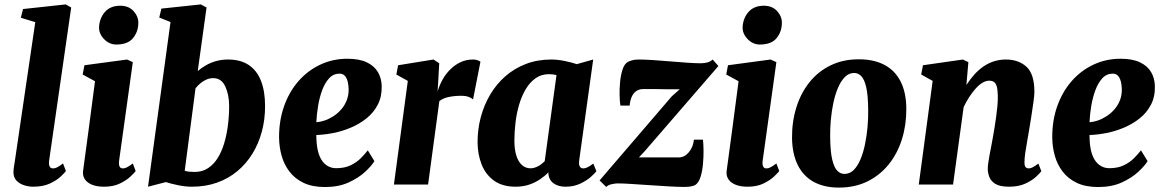

<svg xmlns="http://www.w3.org/2000/svg" viewBox="-20 -837 5278 871"><path d="M203 -109.5Q200.5 -92.5 204.8 -82.8Q209 -73 221 -73Q228.5 -73 237.5 -77Q246.5 -81 266 -95.5L279 -61Q273 -53 255.5 -36.2Q238 -19.5 207 -4.8Q176 10 130 10Q110.5 10 89.8 3.5Q69 -3 55 -17.5Q41 -32 41 -56Q41 -62 41.8 -69.2Q42.5 -76.5 43.5 -83.2Q44.5 -90 45.5 -93.5L140 -736.5L74.5 -756.5L84.5 -796L278 -817L303 -803Z M452 10Q418.5 10 396.2 0.5Q374 -9 364 -25.2Q354 -41.5 357 -62.5Q360 -85.5 364.2 -116.2Q368.5 -147 373.5 -184.8Q378.5 -222.5 384.5 -267Q390.5 -311.5 397 -362Q403.5 -412.5 411 -468.5L355 -499L363 -541L556.5 -567L582.5 -555L520.5 -109.5Q518 -91.5 522.2 -82.2Q526.5 -73 537 -73Q546 -73 556 -78Q566 -83 582.5 -95.5L595.5 -61Q590 -53.5 572.2 -36.5Q554.5 -19.5 524.5 -4.8Q494.5 10 452 10ZM507.5 -635Q475.5 -635 451.5 -660.2Q427.5 -685.5 429.5 -716Q432 -755.5 456.5 -783.2Q481 -811 525.5 -811Q564 -811 586 -786.5Q608 -762 607.5 -733Q607 -692.5 583.2 -663.8Q559.5 -635 507.5 -635Z M877 -514.5Q893 -528.5 913.8 -540.5Q934.5 -552.5 959.8 -559.8Q985 -567 1014.5 -567Q1071 -567 1108.2 -542.2Q1145.5 -517.5 1164 -470.2Q1182.5 -423 1182.5 -355.5Q1182.5 -294.5 1167.8 -239.8Q1153 -185 1124.8 -139.2Q1096.5 -93.5 1056 -60Q1015.5 -26.5 963.8 -8.2Q912 10 850.5 10Q820.5 10 788 3.2Q755.5 -3.5 732.5 -11L651.5 10L753.5 -737L702.5 -757.5L712 -798L891 -817L917 -803ZM818 -62.5Q828 -59 839.2 -58Q850.5 -57 863.5 -57Q897.5 -57 923.2 -73.8Q949 -90.5 967.2 -119.5Q985.5 -148.5 997 -187Q1008.5 -225.5 1014 -268.8Q1019.5 -312 1019.5 -356Q1019.5 -407 1002 -444.8Q984.5 -482.5 947.5 -482.5Q931 -482.5 916.2 -476Q901.5 -469.5 889.2 -459.2Q877 -449 867 -436.5Z M1678.5 -106Q1665.5 -84.5 1635.8 -57Q1606 -29.5 1560.8 -9Q1515.5 11.5 1454.5 11.5Q1397 11.5 1357.2 -7.5Q1317.5 -26.5 1293 -58.8Q1268.5 -91 1257.5 -130.8Q1246.5 -170.5 1246 -212Q1245.5 -290 1268.8 -355.5Q1292 -421 1334 -469Q1376 -517 1433 -543.8Q1490 -570.5 1556 -570.5Q1610 -570.5 1644 -554.2Q1678 -538 1694.2 -510.2Q1710.5 -482.5 1711.5 -448Q1713 -399.5 1694.2 -363Q1675.5 -326.5 1643.5 -300.8Q1611.5 -275 1572 -258.2Q1532.5 -241.5 1491.5 -233.5Q1450.5 -225.5 1415 -224.5Q1415 -187 1420.8 -159Q1426.5 -131 1438.2 -112.2Q1450 -93.5 1467 -83.8Q1484 -74 1505 -74Q1543 -74 1570.2 -87Q1597.5 -100 1616.5 -119Q1635.5 -138 1648.5 -155ZM1521 -503Q1492.5 -503 1473 -481.8Q1453.5 -460.5 1441.2 -427Q1429 -393.5 1422.8 -355.2Q1416.5 -317 1415 -282.5Q1432 -283.5 1452.2 -290.2Q1472.5 -297 1492 -309.5Q1511.5 -322 1527.8 -340.5Q1544 -359 1553.2 -382.8Q1562.5 -406.5 1561.5 -435.5Q1560 -469 1549.8 -486Q1539.5 -503 1521 -503Z M1767 0 1830 -470 1778 -499 1786 -541 1946.5 -567 1972.5 -550 1967.5 -458.5 1965 -422Q1973.5 -450.5 1988.2 -476.8Q2003 -503 2023.8 -523.2Q2044.5 -543.5 2070 -555.2Q2095.5 -567 2125.5 -567Q2138.5 -567 2147.2 -563.5Q2156 -560 2159.5 -557L2126 -386Q2123 -390 2109 -396.2Q2095 -402.5 2071.5 -402.5Q2056.5 -402.5 2042 -401Q2027.5 -399.5 2014.5 -396.8Q2001.5 -394 1991 -389.2Q1980.5 -384.5 1973 -378L1922 0Z M2607.5 -109.5Q2605 -90 2610.2 -81.5Q2615.5 -73 2626.5 -73Q2633.5 -73 2644 -77.5Q2654.5 -82 2671.5 -95L2685.5 -60.5Q2680 -52 2661 -35Q2642 -18 2612.5 -4Q2583 10 2545 10Q2513 10 2491.8 -5Q2470.5 -20 2467.5 -49L2468 -55.5Q2452.5 -39 2430.5 -24Q2408.5 -9 2380.8 0.5Q2353 10 2319 10Q2259 10 2220.8 -17.8Q2182.5 -45.5 2164.5 -92Q2146.5 -138.5 2146.5 -193Q2146.5 -250.5 2161 -305.2Q2175.5 -360 2203.5 -407.5Q2231.5 -455 2272.2 -490.8Q2313 -526.5 2365.5 -546.8Q2418 -567 2481 -567Q2510 -567 2542.5 -560.2Q2575 -553.5 2596.5 -546L2671 -567ZM2504.5 -496.5Q2496.5 -498.5 2487.8 -499.5Q2479 -500.5 2470 -500.5Q2435.5 -500.5 2409.5 -482Q2383.5 -463.5 2365 -432.5Q2346.5 -401.5 2335 -362.2Q2323.5 -323 2318.5 -280.8Q2313.5 -238.5 2313.5 -198.5Q2313.5 -159.5 2322.2 -131.5Q2331 -103.5 2347.5 -88.5Q2364 -73.5 2386.5 -73.5Q2395.5 -73.5 2404 -76Q2412.5 -78.5 2420.8 -82.8Q2429 -87 2436.5 -92.8Q2444 -98.5 2451 -105.5Z M3063.5 -432Q3049 -432 3032 -432Q3015 -432 2997.2 -432.2Q2979.5 -432.5 2962 -432.8Q2944.5 -433 2928.2 -433Q2912 -433 2899 -433Q2878.5 -433 2865.2 -423Q2852 -413 2845 -396Q2838 -379 2836.5 -358H2794.5Q2791.5 -375 2790.8 -404Q2790 -433 2793 -464.8Q2796 -496.5 2804.2 -521.8Q2812.5 -547 2828 -556Q2833.5 -559 2846 -563Q2858.5 -567 2876.5 -567Q2903.5 -567 2941.8 -564.5Q2980 -562 3021 -558.5Q3062 -555 3098.5 -552.5Q3135 -550 3158 -550Q3176.5 -550 3190 -554Q3203.5 -558 3213 -567L3239 -537.5L2905.5 -152L2878.5 -123Q2898.5 -123 2919 -123Q2939.5 -123 2961.8 -123Q2984 -123 3008.2 -123Q3032.5 -123 3060 -123Q3085.5 -123 3105 -146.5Q3124.5 -170 3128 -203.5H3169Q3171 -186 3171.5 -156.5Q3172 -127 3169.2 -94.8Q3166.5 -62.5 3158.5 -36.2Q3150.5 -10 3136 1Q3130 5.5 3116.8 8.2Q3103.5 11 3084.5 11Q3056 11 3014 8.5Q2972 6 2927.5 3Q2883 0 2844 -2.5Q2805 -5 2782 -5Q2771.5 -5 2755.2 -1.5Q2739 2 2730 11L2700 -18.5L3027.5 -400Z M3371.5 10Q3338 10 3315.8 0.5Q3293.5 -9 3283.5 -25.2Q3273.5 -41.5 3276.5 -62.5Q3279.5 -85.5 3283.8 -116.2Q3288 -147 3293 -184.8Q3298 -222.5 3304 -267Q3310 -311.5 3316.5 -362Q3323 -412.5 3330.5 -468.5L3274.5 -499L3282.5 -541L3476 -567L3502 -555L3440 -109.5Q3437.5 -91.5 3441.8 -82.2Q3446 -73 3456.5 -73Q3465.5 -73 3475.5 -78Q3485.5 -83 3502 -95.5L3515 -61Q3509.5 -53.5 3491.8 -36.5Q3474 -19.5 3444 -4.8Q3414 10 3371.5 10ZM3427 -635Q3395 -635 3371 -660.2Q3347 -685.5 3349 -716Q3351.5 -755.5 3376 -783.2Q3400.5 -811 3445 -811Q3483.5 -811 3505.5 -786.5Q3527.5 -762 3527 -733Q3526.5 -692.5 3502.8 -663.8Q3479 -635 3427 -635Z M3876 -568Q3944.5 -568 3992.5 -542.5Q4040.5 -517 4065.8 -467Q4091 -417 4091.5 -344.5Q4092 -271 4071.8 -206Q4051.5 -141 4012 -91.8Q3972.5 -42.5 3915.5 -14.2Q3858.5 14 3785.5 14Q3718.5 14 3671.2 -12Q3624 -38 3599 -88.5Q3574 -139 3573 -211.5Q3572.5 -285.5 3592.8 -350.2Q3613 -415 3652.2 -464Q3691.5 -513 3748 -540.5Q3804.5 -568 3876 -568ZM3855 -506Q3830.5 -506 3812.5 -487.5Q3794.5 -469 3781.5 -438.5Q3768.5 -408 3760.5 -370.2Q3752.5 -332.5 3749 -293Q3745.5 -253.5 3746 -218Q3746.5 -150.5 3755.2 -113.5Q3764 -76.5 3778.5 -62.2Q3793 -48 3810.5 -48Q3835 -48 3853 -66Q3871 -84 3883.8 -114.8Q3896.5 -145.5 3904.2 -183.2Q3912 -221 3915.5 -261Q3919 -301 3918.5 -337.5Q3918 -405.5 3909.5 -441.8Q3901 -478 3886.8 -492Q3872.5 -506 3855 -506Z M4364 -451.5Q4380.5 -477 4399.5 -498.2Q4418.5 -519.5 4440.8 -535Q4463 -550.5 4488.8 -558.8Q4514.5 -567 4543.5 -567Q4600.5 -567 4636.5 -534.2Q4672.5 -501.5 4672.5 -420Q4672.5 -405 4668.2 -374Q4664 -343 4658.5 -308.5Q4653 -274 4648.5 -247Q4644.5 -222 4639.5 -195Q4634.5 -168 4631 -143.2Q4627.5 -118.5 4627.5 -100.5Q4627.5 -82.5 4633.5 -77.8Q4639.5 -73 4646 -73Q4654.5 -73 4664.2 -77.8Q4674 -82.5 4690.5 -95L4704 -60.5Q4699 -53 4681 -36Q4663 -19 4632.2 -4.5Q4601.5 10 4558 10Q4516 10 4495.5 -2.8Q4475 -15.5 4468 -34.2Q4461 -53 4461 -71.5Q4461 -82.5 4463.2 -98.5Q4465.5 -114.5 4469.2 -134.2Q4473 -154 4477 -175Q4481 -196 4484.5 -216Q4488 -236 4492 -259.8Q4496 -283.5 4499.2 -308.5Q4502.5 -333.5 4504.8 -357.5Q4507 -381.5 4506.5 -403Q4506 -430 4501.8 -444.8Q4497.5 -459.5 4489 -465.2Q4480.5 -471 4467 -471Q4452.5 -471 4436.8 -461.5Q4421 -452 4406 -435.2Q4391 -418.5 4377 -397Q4363 -375.5 4351.5 -351L4303.5 0H4148L4211 -470L4159 -499L4167 -541L4348 -567L4373 -555Z M5186 -106Q5173 -84.5 5143.2 -57Q5113.5 -29.5 5068.2 -9Q5023 11.5 4962 11.5Q4904.5 11.5 4864.8 -7.5Q4825 -26.5 4800.5 -58.8Q4776 -91 4765 -130.8Q4754 -170.5 4753.5 -212Q4753 -290 4776.2 -355.5Q4799.5 -421 4841.5 -469Q4883.5 -517 4940.5 -543.8Q4997.5 -570.5 5063.5 -570.5Q5117.5 -570.5 5151.5 -554.2Q5185.5 -538 5201.8 -510.2Q5218 -482.5 5219 -448Q5220.5 -399.5 5201.8 -363Q5183 -326.5 5151 -300.8Q5119 -275 5079.5 -258.2Q5040 -241.5 4999 -233.5Q4958 -225.5 4922.5 -224.5Q4922.5 -187 4928.2 -159Q4934 -131 4945.8 -112.2Q4957.5 -93.5 4974.5 -83.8Q4991.5 -74 5012.5 -74Q5050.5 -74 5077.8 -87Q5105 -100 5124 -119Q5143 -138 5156 -155ZM5028.5 -503Q5000 -503 4980.5 -481.8Q4961 -460.5 4948.8 -427Q4936.5 -393.5 4930.2 -355.2Q4924 -317 4922.5 -282.5Q4939.5 -283.5 4959.8 -290.2Q4980 -297 4999.5 -309.5Q5019 -322 5035.2 -340.5Q5051.5 -359 5060.8 -382.8Q5070 -406.5 5069 -435.5Q5067.5 -469 5057.2 -486Q5047 -503 5028.5 -503Z"/></svg>

Font: Merriweather 20pt Black
Style: Italic
Weight: 900
Italic angle: -7.8°
Version: Version 2.101